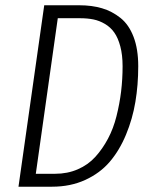

<svg xmlns="http://www.w3.org/2000/svg" viewBox="-20 -705 576 725"><path d="M279.8 -685.1Q327.1 -685.1 365.2 -673.8Q403.3 -662.6 435.1 -637.2Q466.8 -611.8 484.4 -565.7Q502 -519.5 502 -455.1Q502 -384.3 491.2 -320.1Q480.5 -255.9 455.8 -196.5Q431.2 -137.2 394.5 -94.2Q357.9 -51.3 302 -25.6Q246.1 0 176.8 0H49.8L147 -685.1ZM282.2 -636.2H198.2L115.2 -48.8H188Q234.9 -48.8 273.7 -65.7Q312.5 -82.5 339.8 -112.5Q367.2 -142.6 387.7 -181.2Q408.2 -219.7 419.9 -266.4Q431.6 -313 437.3 -359.6Q442.9 -406.2 442.9 -455.1Q442.9 -497.6 434.3 -529.8Q425.8 -562 411.6 -582Q397.5 -602.1 376.5 -614.5Q355.5 -627 332.8 -631.6Q310.1 -636.2 282.2 -636.2Z"/></svg>

Font: Fira Sans Compressed Light
Style: Italic
Weight: 300
Width: 3
Italic angle: -8°
Designer: Carrois Corporate & Edenspiekermann AG
Foundry: Carrois Corporate GbR & Edenspiekermann AG
Version: Version 4.203;PS 004.203;hotconv 1.0.88;makeotf.lib2.5.64775